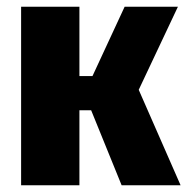

<svg xmlns="http://www.w3.org/2000/svg" viewBox="-20 -553 559 573"><path d="M511 -533 394 -285 519 0H343L252 -224H217V0H43V-533H217V-326H256L352 -533Z"/></svg>

Font: Fira Sans Condensed ExtraBold
Style: Regular
Weight: 800
Width: 3
Designer: Carrois Corporate & Edenspiekermann AG
Foundry: Carrois Corporate GbR & Edenspiekermann AG
Version: Version 4.203